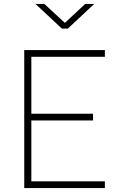

<svg xmlns="http://www.w3.org/2000/svg" viewBox="-20 -954 612 974"><path d="M103 0V-700H512V-666H139V-377H452V-343H139V-34H512V0ZM458 -934 324 -809H294L160 -934H205L309 -838L412 -934Z"/></svg>

Font: TitilliumText22L Th
Style: Thin
Weight: 100
Designer: Campivisivi
Foundry: Campivisivi
Version: 1.000